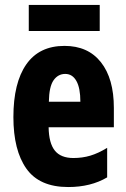

<svg xmlns="http://www.w3.org/2000/svg" viewBox="-20 -744 509 774"><path d="M240 -559Q335 -559 387 -493Q439 -427 439 -309V-231H176Q177 -167 201 -137Q225 -107 276 -107Q312 -107 344 -116.5Q376 -126 412 -148V-29Q346 10 255 10Q139 10 86.5 -64Q34 -138 34 -272Q34 -410 86 -484.5Q138 -559 240 -559ZM243 -446Q214 -446 196 -420.5Q178 -395 177 -334H304Q304 -389 288 -417.5Q272 -446 243 -446ZM382 -724V-619H96V-724Z"/></svg>

Font: Noto Sans ExtraCondensed ExtraBold
Style: Regular
Weight: 800
Width: 2
Designer: Monotype Design Team
Foundry: Monotype Imaging Inc.
Version: Version 2.013; ttfautohint (v1.8.4.7-5d5b)